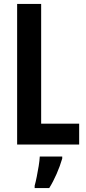

<svg xmlns="http://www.w3.org/2000/svg" viewBox="-20 -734 438 975"><path d="M67 0V-714H189V-106H382V0ZM296 71Q285 109 267.5 149Q250 189 230 221H156V209Q161 191 166.5 164Q172 137 176.5 109Q181 81 182 61H296Z"/></svg>

Font: Noto Sans Bengali ExtraCondensed SemiBold
Style: Regular
Weight: 600
Width: 2
Designer: Joana Ranito - Universal Thirst; Jelle Bosma - Monotype Design Team
Foundry: Universal Thirst ehf.
Version: Version 3.000; ttfautohint (v1.8.4.7-5d5b)